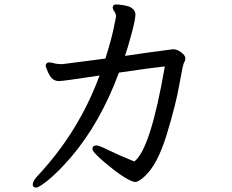

<svg xmlns="http://www.w3.org/2000/svg" viewBox="-20 -777 1040 862"><path d="M143 65Q155 65 197 31Q239 -3 296 -68Q430 -224 514 -451Q686 -476 720 -479Q656 -107 583 -52Q507 -83 466 -103.5Q425 -124 413 -124Q395 -124 395 -108Q395 -94 451 -47Q507 0 540.5 20Q574 40 587 40Q602 40 629 15Q687 -37 728.5 -173Q770 -309 785.5 -399Q801 -489 806.5 -496.5Q812 -504 812 -516Q812 -528 793.5 -542Q775 -556 757 -556Q654 -543 541 -526Q553 -560 570.5 -625Q588 -690 588 -711Q588 -746 532 -754Q513 -757 503 -757Q486 -757 486 -743Q486 -736 491.5 -728.5Q497 -721 499 -714.5Q501 -708 501 -704Q501 -700 489.5 -646Q478 -592 453 -514L260 -489Q246 -489 231 -491Q210 -497 199 -497Q185 -495 185 -480Q197 -444 210 -428.5Q223 -413 245 -413Q264 -413 427 -438Q335 -188 153 8Q127 34 127 52Q127 65 143 65Z"/></svg>

Font: LXGW WenKai TC
Style: Bold
Weight: 700
Designer: LXGW / Fontworks Inc.
Foundry: LXGW / Fontworks Inc.
Version: Version 1.330;April 28, 2024